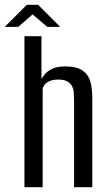

<svg xmlns="http://www.w3.org/2000/svg" viewBox="-53 -781 446 801"><path d="M49 0V-630H120V-451Q133 -476 157 -490Q181 -504 217 -504Q268 -504 292.5 -486Q317 -468 324.5 -438.5Q332 -409 332 -373V0H256V-365Q256 -379 255 -393.5Q254 -408 248 -420.5Q242 -433 228.5 -441Q215 -449 190 -449Q167 -449 152.5 -442Q138 -435 131.5 -425.5Q125 -416 125 -409V0ZM-33 -669 59 -761H106L198 -669H144L83 -721L23 -669Z"/></svg>

Font: Alumni Sans Thin Medium
Style: Regular
Weight: 500
Version: Version 1.018